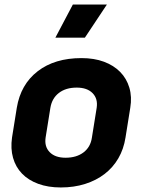

<svg xmlns="http://www.w3.org/2000/svg" viewBox="-20 -816 640 846"><path d="M181 -210Q175 -170 199 -145.5Q223 -121 269 -121Q317 -121 348 -144.5Q379 -168 385 -210L406 -341Q412 -381 388 -405.5Q364 -430 318 -430Q270 -430 239.5 -406.5Q209 -383 202 -341ZM54 -341Q71 -444 146 -502Q221 -560 339 -560Q395 -560 438 -544Q481 -528 509.5 -499Q538 -470 550 -429.5Q562 -389 554 -341L533 -210Q525 -159 501.5 -118.5Q478 -78 441 -49.5Q404 -21 355 -5.5Q306 10 248 10Q192 10 148.5 -6Q105 -22 77 -51Q49 -80 37.5 -120.5Q26 -161 33 -210ZM451 -796H301L224 -650H354Z"/></svg>

Font: JetBrains Mono ExtraBold
Style: Italic
Weight: 800
Designer: Philipp Nurullin, Konstantin Bulenkov
Foundry: JetBrains
Version: Version 1.000; ttfautohint (v1.8.3)